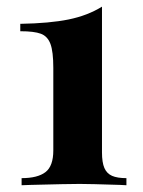

<svg xmlns="http://www.w3.org/2000/svg" viewBox="-20 -548 423 568"><path d="M354 -21V0Q350.1 0 334.5 -1Q245.1 -3.9 215.8 -3.9Q182.6 -3.9 71.3 -1Q50.8 0 43.9 0V-21Q91.3 -21 114.5 -38.8Q137.7 -56.6 137.7 -103V-347.2Q137.7 -395.5 129.2 -418.2Q120.6 -440.9 100.8 -448.2Q81.1 -455.6 40 -455.6V-477.5Q127.4 -479 183.3 -490.5Q239.3 -502 281.7 -528.3V-97.2Q281.7 -67.4 288.8 -51Q295.9 -34.7 311.5 -27.8Q327.1 -21 354 -21Z"/></svg>

Font: TypoPRO Playfair Display SC
Style: Bold
Weight: 700
Designer: Claus Eggers Sørensen
Foundry: Claus Eggers Sørensen
Version: Version 1.004;PS 001.004;hotconv 1.0.70;makeotf.lib2.5.58329